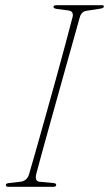

<svg xmlns="http://www.w3.org/2000/svg" viewBox="-20 -720 420 740"><path d="M120 -50.5Q112.5 -21.5 132.5 -19.5L186 -14.5Q197 -13.5 196.5 -7Q196.5 0 185.5 0H12.5Q2.5 0 2.5 -6.5Q2.5 -13.5 15 -14.5L58 -19.5Q84 -22 92 -48.5Q102 -82.5 118.8 -141.5Q135.5 -200.5 155.5 -272Q175.5 -343.5 195.8 -416.5Q216 -489.5 232.8 -552.5Q249.5 -615.5 260 -655.5Q264 -676.5 245 -679.5L199 -685.5Q186 -687.5 186 -694Q186.5 -700 198.5 -700H372Q380.5 -700 380.5 -695.5Q380.5 -688.5 365.5 -686.5L314 -678.5Q294 -676 287.5 -653.5Q278 -619.5 264 -569.5Q250 -519.5 233.5 -460.8Q217 -402 200 -340.8Q183 -279.5 167.2 -223.2Q151.5 -167 139.2 -121.8Q127 -76.5 120 -50.5Z"/></svg>

Font: Fraunces 144pt Soft Thin
Style: Italic
Weight: 100
Italic angle: -16°
Version: Version 1.000;[0bf87f6ff]